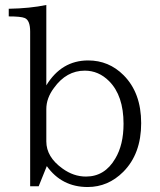

<svg xmlns="http://www.w3.org/2000/svg" viewBox="-20 -750 641 771"><path d="M166 -407.2Q227.1 -507.3 334 -507.3Q417 -507.3 476.1 -448.2Q546.9 -377.4 546.9 -255.4Q546.9 -132.3 475.1 -60.1Q414.1 1 332 1Q228 1 168 -83L135.3 -2H101.1V-623Q101.1 -668.9 79.1 -677.7Q64 -684.1 15.1 -684.1V-714.8Q100.1 -716.3 166 -730ZM166 -312V-182.1Q166 -119.6 231 -73.2Q275.4 -41 325.2 -41Q400.9 -41 442.9 -113.3Q476.1 -168.5 476.1 -252.9Q476.1 -366.2 418 -424.3Q376 -466.3 320.3 -466.3Q246.6 -466.3 196.8 -397Q166 -356 166 -312Z"/></svg>

Font: I.Ming
Style: Regular
Weight: 400
Designer: Ichiten Fonts Project
Version: Version 6.11; Dec 27, 2019